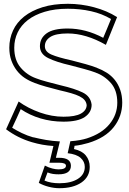

<svg xmlns="http://www.w3.org/2000/svg" viewBox="-20 -745 678 1010"><path d="M216 126Q237 137 255.5 141.5Q274 146 288 146Q327 146 327 127Q327 111 291 111H240L261 23Q230 21 202.5 16Q175 11 148 3Q73 -19 12 -65L78 -211Q128 -175 190.5 -153Q253 -131 314 -131Q376 -131 405.5 -147.5Q435 -164 436 -192Q434 -208 424.5 -219Q415 -230 398 -238.5Q381 -247 355 -254.5Q329 -262 294 -270Q255 -280 222.5 -289Q190 -298 161 -309H162Q134 -319 110 -335Q86 -351 68 -374.5Q50 -398 39.5 -427.5Q29 -457 29 -494Q29 -542 48.5 -584.5Q68 -627 107 -658Q146 -689 203.5 -707Q261 -725 337 -725Q406 -725 474 -707Q542 -689 596 -655L537 -509Q432 -569 336 -569Q273 -569 244.5 -550.5Q216 -532 216 -502Q216 -473 250.5 -458Q285 -443 358 -427Q397 -417 429.5 -408Q462 -399 491 -388H490Q517 -378 541.5 -362.5Q566 -347 584 -324.5Q602 -302 612.5 -272Q623 -242 623 -205Q623 -133 578.5 -76.5Q534 -20 445 7Q428 12 409.5 16Q391 20 372 22Q371 25 371 29Q371 33 369 39Q411 48 431.5 73Q452 98 452 133Q452 185 408.5 215Q365 245 292 245Q265 245 236 237.5Q207 230 184 217ZM214 205Q247 219 292 219Q353 219 389.5 196Q426 173 426 133Q426 105 404 85.5Q382 66 336 61L350 -2Q378 -4 399.5 -8Q421 -12 437 -17Q515 -42 556 -92Q597 -142 597 -205Q597 -270 563 -308.5Q529 -347 481 -364Q460 -372 423.5 -382Q387 -392 352 -401Q277 -418 233.5 -439.5Q190 -461 190 -502Q190 -544 225 -569.5Q260 -595 336 -595Q431 -595 523 -546Q534 -573 543.5 -595Q553 -617 564 -645Q517 -673 459 -686Q401 -699 337 -699Q268 -699 215 -683Q162 -667 126.5 -639.5Q91 -612 73 -574.5Q55 -537 55 -494Q55 -429 88.5 -389.5Q122 -350 170 -333Q190 -325 227 -315Q264 -305 300 -296Q373 -279 415 -258.5Q457 -238 462 -194Q462 -154 426 -129.5Q390 -105 314 -105Q251 -105 193.5 -122Q136 -139 89 -171Q78 -145 67 -122Q56 -99 44 -73Q66 -59 95 -45Q124 -31 156 -22L155 -23Q187 -15 221.5 -9Q256 -3 295 -1L274 85H291Q353 85 353 127Q353 172 288 172Q272 172 258.5 170Q245 168 230 162Z"/></svg>

Font: CMG Sans Outline
Style: Outline
Weight: 700
Designer: Julieta Ulanovsky
Foundry: Julieta Ulanovsky
Version: Version 7.200